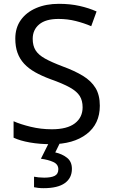

<svg xmlns="http://www.w3.org/2000/svg" viewBox="-20 -744 589 1004"><path d="M502 -191Q502 -96 433 -43Q364 10 247 10Q187 10 136 1Q85 -8 51 -24V-110Q87 -94 140.5 -81Q194 -68 251 -68Q331 -68 371.5 -99Q412 -130 412 -183Q412 -218 397 -242Q382 -266 345.5 -286.5Q309 -307 244 -330Q198 -347 163.5 -366.5Q129 -386 106 -411Q83 -436 71.5 -468Q60 -500 60 -542Q60 -599 89 -639.5Q118 -680 169.5 -702Q221 -724 288 -724Q347 -724 396 -713Q445 -702 485 -684L457 -607Q420 -623 376.5 -634Q333 -645 286 -645Q219 -645 185 -616.5Q151 -588 151 -541Q151 -505 166 -481Q181 -457 215 -438Q249 -419 307 -397Q370 -374 413.5 -347.5Q457 -321 479.5 -284Q502 -247 502 -191ZM356 139Q356 187 319 213.5Q282 240 208 240Q193 240 179.5 238.5Q166 237 158 235V180Q167 182 182 183.5Q197 185 211 185Q247 185 266 175.5Q285 166 285 141Q285 115 258.5 103Q232 91 194 86L237 0H295L269 53Q305 61 330.5 81Q356 101 356 139Z"/></svg>

Font: Noto Sans Hanifi Rohingya
Style: Regular
Weight: 400
Designer: Monotype Design Team and DaltonMaag
Foundry: Google LLC
Version: Version 2.101